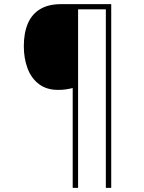

<svg xmlns="http://www.w3.org/2000/svg" viewBox="-20 -780 695 927"><path d="M517 127H491V-735H357V127H331V-355Q315 -351 298.5 -348.5Q282 -346 260 -346Q205 -346 168 -374Q131 -402 113 -450Q95 -498 95 -557Q95 -621 114.5 -666.5Q134 -712 174 -736Q214 -760 275 -760H517Z"/></svg>

Font: Noto Sans Armenian Thin
Style: Regular
Weight: 250
Version: Version 2.007